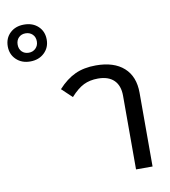

<svg xmlns="http://www.w3.org/2000/svg" viewBox="-317 -918 882 995"><g transform="rotate(-10 124.0 -420.0)"><path d="M-226 -743Q-226 -786 -197.5 -813Q-169 -840 -124 -840Q-78 -840 -49.5 -813Q-21 -786 -21 -743Q-21 -701 -50 -673.5Q-79 -646 -124 -646Q-169 -646 -197.5 -673.5Q-226 -701 -226 -743ZM-73 -743Q-73 -766 -87.5 -780Q-102 -794 -124 -794Q-146 -794 -160 -780Q-174 -766 -174 -743Q-174 -720 -160 -706Q-146 -692 -124 -692Q-102 -692 -87.5 -706.5Q-73 -721 -73 -743ZM318 -388Q318 -441 289 -469.5Q260 -498 205 -498Q162 -498 129.5 -482Q97 -466 61 -426L7 -477Q50 -524 96.5 -545.5Q143 -567 206 -567Q301 -567 353 -520.5Q405 -474 405 -388V0H318Z"/></g></svg>

Font: KoHo Medium
Style: Regular
Weight: 500
Version: Version 1.000; ttfautohint (v1.6)